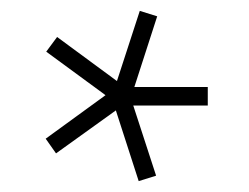

<svg xmlns="http://www.w3.org/2000/svg" viewBox="-20 -713 457 353"><path d="M235 -380 193 -510 83 -431 64 -458 174 -538 65 -618 85 -645 195 -564 237 -693 269 -683 227 -553H362V-519H225L267 -390Z"/></svg>

Font: Cairo Play ExtraLight
Style: Regular
Weight: 250
Version: Version 3.119